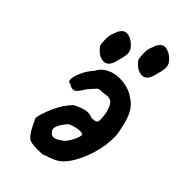

<svg xmlns="http://www.w3.org/2000/svg" viewBox="-105 -644 686 730"><g transform="rotate(20 238.0 -279.5)"><path d="M194 -5Q179 -5 143 -9Q94 -28 82 -44Q74 -59 72.5 -80.5Q71 -102 71 -129Q83 -150 119 -181Q155 -212 191 -225Q219 -226 238 -222Q257 -218 272 -202Q276 -201 282 -198.5Q288 -196 292 -196Q299 -196 304 -204.5Q309 -213 316 -237Q320 -253 320 -267Q320 -284 313 -292Q306 -300 291 -304Q282 -306 272.5 -310.5Q263 -315 259 -315Q253 -315 241 -309Q224 -302 218 -299Q212 -296 202 -289Q199 -287 190 -282.5Q181 -278 174 -278Q167 -278 159 -286Q156 -289 154 -292.5Q152 -296 149 -298Q144 -300 144 -305Q144 -318 167 -340Q190 -362 220 -374Q242 -392 272 -392Q305 -392 337 -372Q369 -352 383 -324Q400 -299 400 -264Q400 -241 390 -199Q383 -162 354.5 -120.5Q326 -79 288 -47.5Q250 -16 219 -8Q207 -5 194 -5ZM259 -132Q255 -140 234.5 -145.5Q214 -151 197 -150Q151 -130 147 -110Q147 -81 174 -81Q184 -81 190 -83Q204 -83 221 -93.5Q238 -104 250 -116.5Q262 -129 259 -132ZM209 -476Q212 -487 220 -504.5Q228 -522 241 -533Q244 -535 249 -541Q254 -547 259 -548Q268 -554 276 -554Q296 -554 313 -524Q321 -506 321 -496Q321 -485 314.5 -473.5Q308 -462 293 -445Q272 -417 253 -417Q240 -417 228 -429Q219 -437 213 -453.5Q207 -470 209 -476ZM364 -476Q367 -487 375 -504.5Q383 -522 396 -533Q399 -535 404 -541Q409 -547 414 -548Q423 -554 431 -554Q451 -554 468 -524Q476 -506 476 -496Q476 -485 469.5 -473.5Q463 -462 448 -445Q427 -417 408 -417Q395 -417 383 -429Q374 -437 368 -453.5Q362 -470 364 -476Z"/></g></svg>

Font: Caveat
Style: Bold
Weight: 700
Designer: Pablo Impallari
Foundry: Pablo Impallari
Version: Version 1.500; ttfautohint (v1.6)